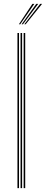

<svg xmlns="http://www.w3.org/2000/svg" viewBox="-20 -970 237 990"><path d="M102 0V-800H110V0ZM70 0V-800H78V0ZM86 0V-800H94V0ZM77.5 -845 147 -950H157L84.5 -845ZM105.5 -845 187 -950H197L112.5 -845ZM91.5 -845 167 -950H177L98.5 -845Z"/></svg>

Font: Big Shoulders Inline Text Thin
Style: Regular
Weight: 100
Designer: Patric King
Foundry: XO Type Co
Version: Version 2.002